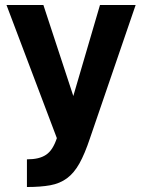

<svg xmlns="http://www.w3.org/2000/svg" viewBox="-20 -550 570 770"><path d="M88 89Q113 89 132 84.5Q151 80 165 70.5Q179 61 189.5 44.5Q200 28 208 4L6 -530H154L274 -165L381 -530H524L341 4Q320 67 298.5 105.5Q277 144 248.5 165Q220 186 181.5 193Q143 200 88 200Z"/></svg>

Font: 
Style: 㨦
Weight: 700
Designer: A.Korolkova, Vitaly Kuzmin
Foundry: ParaType Ltd
Version: Version 2.000